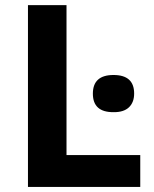

<svg xmlns="http://www.w3.org/2000/svg" viewBox="-20 -734 605 754"><path d="M89.8 0V-713.9H241.2V-125H530.8V0ZM425.8 -293.5Q344.7 -293 344.7 -366.2Q344.7 -439.5 425.8 -439.5Q506.8 -439.5 506.8 -366.7Q506.8 -332 486.3 -312.5Q465.8 -293 425.8 -293.5Z"/></svg>

Font: OpenSans-Bold
Style: Bold
Weight: 700
Foundry: Ascender Corporation
Version: Version 1.10